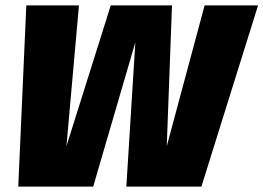

<svg xmlns="http://www.w3.org/2000/svg" viewBox="-20 -695 981 715"><path d="M48 0 78 -675H274L227.5 -151L392.5 -675H620.5L601 -150.5L742 -675H941L730 0H450.5L484 -537.5L327 0Z"/></svg>

Font: Anybody ExtraBold
Style: Italic
Weight: 800
Italic angle: -10°
Designer: Tyler Finck
Foundry: Etcetera Type Company
Version: Version 1.010; ttfautohint (v1.8.3) -l 8 -r 50 -G 200 -x 14 